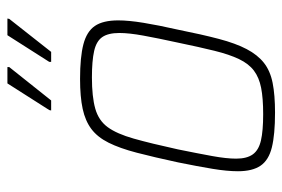

<svg xmlns="http://www.w3.org/2000/svg" viewBox="-142 -612 762 518"><g transform="rotate(-90 239.0 -353.0)"><path d="M194 8Q135 8 100.5 -0.5Q66 -9 51 -31Q36 -53 36 -92Q36 -121 42.5 -160.5Q49 -200 60 -254Q74 -319 86 -365Q98 -411 113 -441Q128 -471 150 -487.5Q172 -504 204.5 -511Q237 -518 285 -518Q344 -518 378.5 -509Q413 -500 428 -478Q443 -456 443 -415Q443 -387 436.5 -347Q430 -307 418 -254Q405 -189 393 -143.5Q381 -98 365.5 -68.5Q350 -39 328.5 -22Q307 -5 274.5 1.5Q242 8 194 8ZM190 -24Q233 -24 261 -29.5Q289 -35 307.5 -49Q326 -63 338.5 -89Q351 -115 361 -155.5Q371 -196 383 -254Q395 -309 402 -347.5Q409 -386 409 -412Q409 -442 398 -458Q387 -474 360.5 -480Q334 -486 289 -486Q237 -486 205 -477Q173 -468 155 -443.5Q137 -419 124 -373Q111 -327 95 -254Q84 -200 77 -161.5Q70 -123 70 -97Q70 -68 81.5 -52Q93 -36 119 -30Q145 -24 190 -24ZM331 -596V-601L403 -714H448L447 -709L358 -596ZM200 -596 201 -601 273 -714H317V-709L227 -596Z"/></g></svg>

Font: Saira SemiCondensed Thin
Style: Italic
Weight: 250
Width: 4
Italic angle: -12°
Designer: Hector Gatti with collaboration of the Omnibus-Type team
Foundry: Omnibus-Type
Version: Version 1.101